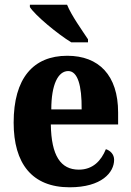

<svg xmlns="http://www.w3.org/2000/svg" viewBox="-20 -786 556 816"><path d="M283 -606H354V-619C329 -657 283 -721 265 -766H107V-756C129 -721 224 -642 283 -606ZM276 10C412 10 465 -53 465 -107C465 -130 449 -146 430 -152C410 -103 375 -65 315 -65C238 -65 198 -124 196 -257H482V-308C482 -466 400 -549 266 -549C121 -549 38 -453 38 -265C38 -91 116 10 276 10ZM327 -321H198C198 -427 227 -484 270 -484C310 -484 328 -423 327 -321Z"/></svg>

Font: Noto Serif Devanagari Condensed ExtraBold
Style: Regular
Weight: 800
Width: 3
Designer: Universal Thirst, Indian Type Foundry and the Monotype Design Team
Foundry: Monotype Imaging Inc.
Version: Version 2.004